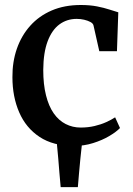

<svg xmlns="http://www.w3.org/2000/svg" viewBox="-20 -588 544 788"><path d="M229 180Q226 148.5 223.8 121Q221.5 93.5 219.2 64Q217 34.5 213 -3H317Q312.5 35 309.8 64.2Q307 93.5 304.5 121Q302 148.5 299.5 180ZM283.5 11Q198.5 11 142.5 -26Q86.5 -63 58.8 -127Q31 -191 31 -271Q30.5 -334 49.2 -388Q68 -442 104 -482.2Q140 -522.5 192.2 -545Q244.5 -567.5 311.5 -567.5Q348.5 -567.5 378 -561.8Q407.5 -556 429.2 -548.8Q451 -541.5 465.5 -537.5L460 -378H387.5L364 -482.5Q362.5 -491.5 351.5 -497.5Q340.5 -503.5 325.5 -507Q310.5 -510.5 295 -510.5Q254.5 -510.5 223.8 -487.8Q193 -465 175.5 -418.5Q158 -372 157.5 -301Q157.5 -241.5 168.8 -196.8Q180 -152 200.5 -122.8Q221 -93.5 249.5 -79Q278 -64.5 311 -64.5Q341.5 -64.5 368 -70.8Q394.5 -77 416 -86.8Q437.5 -96.5 452.5 -106.5L472.5 -62.5Q457 -46.5 428.2 -29.5Q399.5 -12.5 362.2 -0.8Q325 11 283.5 11Z"/></svg>

Font: Merriweather 24pt SemiBold
Style: Regular
Weight: 600
Designer: Eben Sorkin
Foundry: Eben Sorkin
Version: Version 2.100